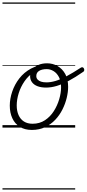

<svg xmlns="http://www.w3.org/2000/svg" viewBox="-20 -1030 700 1550"><path d="M237 19Q180 19 140 -6Q100 -31 79.5 -75.5Q59 -120 59 -177Q59 -232 78.5 -290Q98 -348 136 -397Q174 -446 230.5 -476.5Q287 -507 360 -507L358 -476Q299 -476 254 -447.5Q209 -419 178 -374Q147 -329 131 -277.5Q115 -226 115 -179Q115 -134 130 -100.5Q145 -67 173.5 -49Q202 -31 243 -31Q300 -31 343 -59.5Q386 -88 414.5 -133Q443 -178 458 -229Q473 -280 473 -325Q473 -375 456 -407.5Q439 -440 412.5 -456Q386 -472 357 -472Q319 -472 296 -458Q273 -444 273 -416Q273 -400 283 -388.5Q293 -377 311 -371Q329 -365 356 -365Q389 -365 428 -376.5Q467 -388 517 -414.5Q567 -441 633 -484Q641 -489 647.5 -486.5Q654 -484 657.5 -477Q661 -470 660 -462.5Q659 -455 653 -451Q587 -405 534 -377Q481 -349 437 -336Q393 -323 352 -323Q312 -323 283 -334Q254 -345 238.5 -366Q223 -387 223 -415Q223 -444 240 -467.5Q257 -491 288 -505Q319 -519 360 -519Q406 -519 444.5 -497Q483 -475 506.5 -433Q530 -391 530 -329Q530 -287 518.5 -239.5Q507 -192 484 -146Q461 -100 426 -63Q391 -26 344 -3.5Q297 19 237 19ZM0 490H587V500H0ZM0 -20H587V0H0ZM0 -505H587V-500H0ZM0 -1010H587V-1000H0Z"/></svg>

Font: Playwrite TZ Guides
Style: Regular
Weight: 400
Designer: Veronika Burian, José Scaglione
Foundry: TypeTogether
Version: Version 1.003